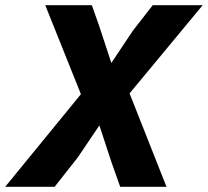

<svg xmlns="http://www.w3.org/2000/svg" viewBox="-62 -718 799 738"><path d="M249 -356 112 -698H291L319 -619L366 -476L448 -599L525 -698H717L436 -359L578 0H400L367 -93L320 -236L237 -113L148 0H-42Z"/></svg>

Font: Azeret Mono
Style: Bold Italic
Weight: 700
Italic angle: -12°
Designer: Martin Vácha
Foundry: Displaay
Version: Version 1.000; Glyphs 3.0.3, build 3074